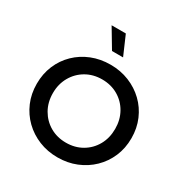

<svg xmlns="http://www.w3.org/2000/svg" viewBox="-222 -1188 1334 1381"><g transform="rotate(30 445.0 -497.0)"><path d="M445 12Q362 12 290.5 -17Q219 -46 165.5 -98Q112 -150 82 -220Q52 -290 52 -373Q52 -456 81.5 -526Q111 -596 164.5 -648Q218 -700 289.5 -728.5Q361 -757 445 -757Q528 -757 599.5 -728Q671 -699 724.5 -647.5Q778 -596 808 -526Q838 -456 838 -373Q838 -290 808 -220Q778 -150 724.5 -98Q671 -46 599.5 -17Q528 12 445 12ZM445 -110Q519 -110 577.5 -144Q636 -178 669.5 -237.5Q703 -297 703 -373Q703 -448 669.5 -507.5Q636 -567 577.5 -601Q519 -635 445 -635Q371 -635 312.5 -601Q254 -567 220 -507.5Q186 -448 186 -373Q186 -297 220 -237.5Q254 -178 312.5 -144Q371 -110 445 -110ZM495 -847H403L308 -1006H426Z"/></g></svg>

Font: Plus Jakarta Text
Style: Bold
Weight: 700
Designer: Gumpita Rahayu
Foundry: Tokotype Studio
Version: Version 1.000